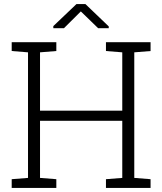

<svg xmlns="http://www.w3.org/2000/svg" viewBox="-20 -917 791 937"><path d="M37.1 0V-42.5L116.7 -48.8V-661.6L37.1 -668V-710.9H254.9V-668L175.3 -661.6V-377H576.7V-661.6L497.1 -668V-710.9H714.8V-668L635.3 -661.6V-48.8L714.8 -42.5V0H497.1V-42.5L576.7 -48.8V-327.6H175.3V-48.8L254.9 -42.5V0ZM240.2 -779.3V-789.6L353 -897H397L510.7 -788.1V-779.3H459L374.5 -861.3L292 -779.3Z"/></svg>

Font: Roboto Slab Light
Style: Regular
Weight: 300
Designer: Google
Version: Version 2.000; ttfautohint (v1.8.1.43-b0c9)